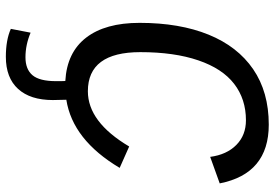

<svg xmlns="http://www.w3.org/2000/svg" viewBox="-158 -551 916 640"><g transform="rotate(90 300.0 -231.0)"><path d="M153.8 -240.7Q153.8 -65.9 284.2 -65.9Q386.7 -65.9 468.3 -203.6L539.6 -171.9Q446.3 -15.1 312.5 5.9L313.5 50.8Q313.5 126 276.4 166.7Q239.3 207.5 169.4 207.5Q113.3 207.5 76.2 190.9L88.9 125Q129.4 142.1 170.9 142.1Q210.9 142.1 230.7 118.7Q250.5 95.2 250.5 40.5V23.9L250 9.3Q154.8 3.9 105.5 -60.1Q56.2 -124 56.2 -238.3Q56.2 -371.6 95.5 -468.3Q134.8 -564.9 210.7 -616.9Q286.6 -668.9 395.5 -668.9Q559.1 -668.9 591.3 -505.4L502.9 -473.6Q495.6 -528.8 463.1 -560.8Q430.7 -592.8 380.9 -592.8Q310.5 -592.8 259.5 -553.5Q208.5 -514.2 181.2 -434.1Q153.8 -354 153.8 -240.7Z"/></g></svg>

Font: Cousine
Style: Italic
Weight: 400
Italic angle: -12°
Monospace: yes
Designer: Steve Matteson
Foundry: Monotype Imaging Inc.
Version: Version 1.21